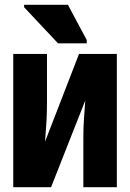

<svg xmlns="http://www.w3.org/2000/svg" viewBox="-20 -777 540 797"><path d="M35 0V-553H175V-349Q175 -310 173 -274.5Q171 -239 167 -189L308 -553H465V0H326V-208Q326 -246 328.5 -283Q331 -320 334 -360L192 0ZM221 -597 80 -747V-757H262L340 -611V-597Z"/></svg>

Font: Noto Sans Mono ExtraCondensed Black
Style: Regular
Weight: 900
Width: 2
Designer: Monotype Design Team
Foundry: Monotype Imaging Inc.
Version: Version 2.014